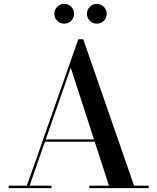

<svg xmlns="http://www.w3.org/2000/svg" viewBox="-20 -966 808 986"><path d="M207.5 -238V-250H522.5V-238ZM407.5 -764.5 668.5 -12.5H743.5V0H438.5V-12.5H539.5L343.5 -618L132 -12.5H244.5V0H24.5V-12.5H118L382 -764.5ZM477.5 -844.5Q456 -844.5 441.2 -859.2Q426.5 -874 426.5 -895Q426.5 -916 441.2 -931Q456 -946 477.5 -946Q498.5 -946 513.2 -931Q528 -916 528 -895Q528 -874 513.2 -859.2Q498.5 -844.5 477.5 -844.5ZM309.5 -844.5Q288.5 -844.5 273.8 -859.2Q259 -874 259 -895Q259 -916 273.8 -931Q288.5 -946 310 -946Q331 -946 345.8 -931Q360.5 -916 360.5 -895Q360.5 -874 345.8 -859.2Q331 -844.5 309.5 -844.5Z"/></svg>

Font: Bodoni Moda 18pt Medium
Style: Regular
Weight: 500
Designer: Owen Earl
Foundry: indestructible type
Version: Version 2.004